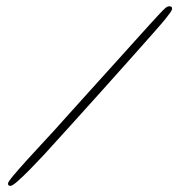

<svg xmlns="http://www.w3.org/2000/svg" viewBox="-20 -621 574 612"><path d="M13 -28.5Q9.5 -28.5 7.5 -30.2Q5.5 -32 5.5 -36Q5.5 -41 21.8 -60.5Q38 -80 65 -109.8Q92 -139.5 124 -174Q130 -180 150.8 -203Q171.5 -226 202 -260Q232.5 -294 268 -333.2Q303.5 -372.5 339 -411.8Q374.5 -451 405.2 -485.2Q436 -519.5 457.2 -542.8Q478.5 -566 484.5 -572.5Q501.5 -591 507.8 -596Q514 -601 520 -601Q523 -601 525.8 -599.5Q528.5 -598 528.5 -593.5Q528.5 -589 522.5 -580.5Q516.5 -572 506 -559Q495 -545.5 464 -510.5Q433 -475.5 390 -427.2Q347 -379 298.8 -325.2Q250.5 -271.5 204 -220Q157.5 -168.5 120 -127.5Q99.5 -105.5 77 -82.5Q54.5 -59.5 37 -44Q19.5 -28.5 13 -28.5Z"/></svg>

Font: Gluten Thin Thin
Style: Regular
Weight: 250
Version: Version 1.300